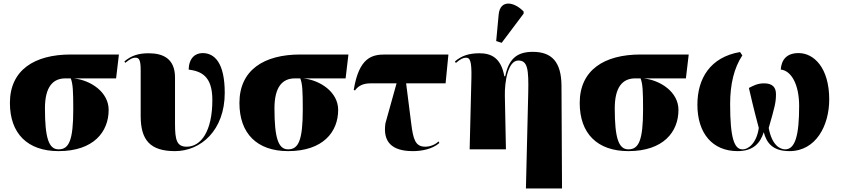

<svg xmlns="http://www.w3.org/2000/svg" viewBox="-20 -844 4753 1085"><path d="M311 10C509 10 594 -99 594 -223C594 -324 492 -391 397 -401H636L652 -536H380C174 -536 36 -448 36 -262C36 -90 135 10 311 10ZM311 0C255 0 234 -66 234 -232C234 -353 279 -401 349 -401H380C392 -369 394 -330 394 -225C394 -49 369 0 311 0Z M969 10C1115 10 1250 -108 1250 -319C1250 -490 1192 -544 1125 -544C1083 -544 1048 -516 1046 -451C1115 -441 1180 -417 1180 -279C1180 -101 1115 -15 1035 -15C979 -15 969 -53 969 -144V-406C969 -513 901 -543 820 -543C761 -543 721 -529 683 -497L688 -489C718 -513 730 -518 746 -518C767 -518 775 -503 775 -446V-188C775 -52 829 10 969 10Z M1608 10C1806 10 1891 -99 1891 -223C1891 -324 1789 -391 1694 -401H1933L1949 -536H1677C1471 -536 1333 -448 1333 -262C1333 -90 1432 10 1608 10ZM1608 0C1552 0 1531 -66 1531 -232C1531 -353 1576 -401 1646 -401H1677C1689 -369 1691 -330 1691 -225C1691 -49 1666 0 1608 0Z M1986 -333C2006 -361 2035 -373 2074 -373H2221L2158 -147C2143 -44 2192 10 2313 10C2360 10 2422 0 2463 -36L2458 -45C2445 -31 2416 -15 2383 -15C2327 -15 2315 -57 2304 -145L2275 -373H2498L2514 -536H2157C2084 -536 2009 -521 1979 -336Z M2815 -602 2939 -767V-779C2884 -836 2806 -847 2798 -762L2784 -612ZM2952 221H3156L3153 -360C3152 -494 3098 -551 2991 -551C2903 -551 2855 -513 2835 -413H2830C2811 -519 2754 -543 2689 -543C2630 -543 2588 -529 2551 -497L2556 -488C2582 -511 2598 -518 2614 -518C2635 -518 2646 -501 2644 -406L2634 0H2839L2833 -301C2831 -380 2850 -502 2909 -502C2962 -502 2968 -453 2965 -317Z M3531 10C3729 10 3814 -99 3814 -223C3814 -324 3712 -391 3617 -401H3856L3872 -536H3600C3394 -536 3256 -448 3256 -262C3256 -90 3355 10 3531 10ZM3531 0C3475 0 3454 -66 3454 -232C3454 -353 3499 -401 3569 -401H3600C3612 -369 3614 -330 3614 -225C3614 -49 3589 0 3531 0Z M4148 10C4237 10 4276 -35 4296 -97C4312 -36 4347 10 4441 10C4592 10 4666 -136 4666 -282C4666 -460 4580 -544 4493 -544C4424 -544 4396 -505 4392 -451C4451 -445 4496 -368 4496 -245C4496 -83 4475 0 4417 0C4388 0 4342 -23 4324 -121C4359 -242 4365 -266 4365 -312C4365 -350 4346 -373 4298 -373C4263 -373 4241 -362 4212 -347C4223 -301 4236 -240 4268 -121C4256 -37 4211 0 4176 0C4130 0 4106 -61 4106 -256C4106 -368 4128 -460 4175 -531L4162 -550C3993 -521 3921 -400 3921 -252C3921 -91 4006 10 4148 10Z"/></svg>

Font: Noto Serif Display Black
Style: Regular
Weight: 900
Designer: Monotype Design Team
Foundry: Monotype Imaging Inc.
Version: Version 2.009